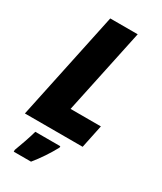

<svg xmlns="http://www.w3.org/2000/svg" viewBox="-230 -795 925 1097"><g transform="rotate(30 232.5 -246.5)"><path d="M5 0H386L418 -153H218L337 -714H156ZM59 221H173C210 176 246 122 274 70V61H109C97 105 75 167 59 209Z"/></g></svg>

Font: Noto Sans UI SemiCondensed Black
Style: Italic
Weight: 900
Width: 4
Italic angle: -372°
Designer: Monotype Design Team
Foundry: Monotype Imaging Inc.
Version: Version 1.901